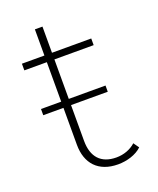

<svg xmlns="http://www.w3.org/2000/svg" viewBox="-122 -708 647 786"><g transform="rotate(-20 201.0 -315.0)"><path d="M344 -57C322 -37 292 -26 260 -26C193 -26 158 -65 158 -135V-291H318V-318H158V-490H329V-519H158V-633H125V-519H27V-490H125V-318H37V-291H125V-130C125 -49 171 3 257 3C295 3 336 -9 361 -33Z"/></g></svg>

Font: Talent ExtraLight
Style: Regular
Weight: 200
Designer: Mike Powis
Version: Version 1.001;hotconv 1.0.109;makeotfexe 2.5.65596